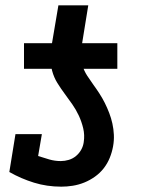

<svg xmlns="http://www.w3.org/2000/svg" viewBox="-20 -692 540 720"><path d="M70 -434V-530H175L199 -672H311L288 -530H420V-434ZM210 8Q156 8 107.5 -7Q59 -22 15 -47L38 -189H137L123 -107Q144 -100 165 -94Q186 -88 208 -88Q223 -88 238 -92.5Q253 -97 265 -107Q277 -117 284.5 -130.5Q292 -144 294 -159Q298 -186 292 -211Q286 -236 275.5 -258.5Q265 -281 251 -301Q237 -321 222.5 -340.5Q208 -360 195 -381Q182 -402 175.5 -426.5Q169 -451 170 -477.5Q171 -504 175 -530H288Q284 -508 283.5 -486.5Q283 -465 289.5 -445Q296 -425 307 -408Q318 -391 330 -374.5Q342 -358 353 -341Q364 -324 373 -306Q382 -288 389.5 -268.5Q397 -249 401.5 -228.5Q406 -208 407 -186.5Q408 -165 404 -143Q400 -121 391.5 -100Q383 -79 369 -61Q355 -43 336 -29.5Q317 -16 296 -7.5Q275 1 253 4.5Q231 8 210 8Z"/></svg>

Font: Iosevka Slab
Style: Bold Italic
Weight: 700
Italic angle: -9°
Monospace: yes
Designer: Belleve Invis
Foundry: Belleve Invis
Version: Version 11.1.0; ttfautohint (v1.8.3)